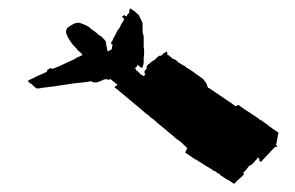

<svg xmlns="http://www.w3.org/2000/svg" viewBox="-20 -495 726 473"><path d="M625 -96.7V-98.6Q625 -99.6 626 -99.6L657.2 -132.8H659.2H661.1L663.1 -134.8L661.1 -136.7Q660.2 -136.7 660.2 -137.7L662.1 -147.5Q662.1 -151.4 663.1 -152.3Q663.1 -156.2 664.1 -157.2Q664.1 -162.1 665 -163.1Q665 -165 666 -166V-168Q651.4 -177.7 633.8 -191.4Q630.9 -192.4 626 -197.3Q625 -198.2 624 -198.2Q622.1 -199.2 621.1 -199.2L619.1 -201.2L612.3 -206.1Q601.6 -212.9 585.9 -223.6Q582 -225.6 579.1 -228.5Q575.2 -230.5 573.2 -232.4Q572.3 -232.4 571.3 -233.4L569.3 -235.4Q568.4 -236.3 566.4 -236.3Q565.4 -236.3 564.5 -235.4Q562.5 -233.4 560.5 -233.4Q558.6 -235.4 556.6 -235.4L553.7 -238.3L496.1 -277.3Q495.1 -278.3 494.1 -278.3Q492.2 -278.3 492.2 -279.3Q491.2 -280.3 491.2 -282.2Q490.2 -283.2 490.2 -284.2Q490.2 -286.1 489.3 -287.1Q489.3 -288.1 488.3 -289.1L486.3 -293L483.4 -295.9L482.4 -297.9L478.5 -301.8Q456.1 -317.4 454.1 -319.3L448.2 -323.2Q447.3 -324.2 443.4 -326.2L440.4 -328.1Q439.5 -328.1 438.5 -329.1L437.5 -330.1L435.5 -332L431.6 -334L429.7 -335Q428.7 -335 426.8 -336.9Q425.8 -337.9 424.8 -337.9Q423.8 -337.9 423.8 -338.9Q420.9 -339.8 418.9 -341.8L417 -343.8L415 -345.7Q414.1 -345.7 413.1 -346.7L412.1 -347.7L408.2 -349.6Q406.2 -349.6 405.3 -350.6L404.3 -351.6L402.3 -353.5L400.4 -354.5Q398.4 -355.5 398.4 -356.4Q397.5 -358.4 391.6 -360.4Q392.6 -361.3 392.6 -364.3H391.6V-367.2V-368.2Q390.6 -368.2 382.8 -363.3L380.9 -361.3L378.9 -359.4L377.9 -358.4Q377 -357.4 376 -357.4Q375 -357.4 375 -358.4Q371.1 -357.4 369.1 -355.5L365.2 -351.6Q360.4 -346.7 354.5 -343.8Q344.7 -335.9 343.8 -335Q341.8 -333 341.8 -332Q341.8 -331.1 340.8 -330.1Q340.8 -328.1 341.8 -327.1Q342.8 -327.1 339.8 -324.2Q336.9 -322.3 336.9 -321.3Q335.9 -320.3 335.9 -314.5Q337.9 -314.5 337.9 -311.5L335.9 -309.6L334 -307.6Q331.1 -308.6 331.1 -309.6Q330.1 -310.5 329.1 -310.5Q328.1 -310.5 328.1 -311.5Q327.1 -311.5 326.2 -310.5H325.2L326.2 -311.5Q326.2 -314.5 324.2 -314.5H322.3Q322.3 -315.4 323.2 -315.4Q322.3 -316.4 322.3 -317.4Q322.3 -318.4 321.3 -318.4L319.3 -316.4H318.4Q319.3 -317.4 319.3 -319.3L318.4 -321.3Q317.4 -320.3 316.4 -320.3H315.4Q315.4 -321.3 316.4 -322.3Q314.5 -324.2 314.5 -325.2L313.5 -326.2Q312.5 -326.2 311.5 -327.1Q314.5 -328.1 316.4 -330.1Q317.4 -331.1 317.4 -332Q317.4 -334 318.4 -335Q322.3 -333 323.2 -332Q327.1 -328.1 328.1 -328.1H330.1Q331.1 -329.1 333 -335Q334 -335.9 334 -343.8V-353.5Q335 -354.5 335 -363.3V-371.1Q335 -377.9 334 -378.9V-387.7V-400.4V-405.3Q333 -406.2 333 -410.2Q332 -411.1 332 -413.1Q331.1 -414.1 331.1 -438.5Q330.1 -439.5 330.1 -441.4Q329.1 -442.4 329.1 -443.4Q328.1 -443.4 328.1 -445.3Q328.1 -446.3 327.1 -447.3Q326.2 -448.2 326.2 -449.2Q321.3 -459 320.3 -460L318.4 -460.9L314.5 -464.8L306.6 -470.7Q303.7 -471.7 300.8 -474.6Q298.8 -472.7 298.8 -469.7Q298.8 -463.9 297.9 -462.9L293.9 -459Q293 -458 293 -457Q292 -456.1 292 -454.1L288.1 -456.1L286.1 -458L280.3 -454.1L286.1 -448.2Q286.1 -446.3 279.3 -436.5Q278.3 -435.5 276.4 -429.7Q275.4 -428.7 273.4 -424.8L271.5 -422.9Q269.5 -420.9 265.6 -412.1Q262.7 -407.2 259.8 -401.4Q257.8 -397.5 256.8 -394.5L252.9 -388.7L254.9 -386.7Q256.8 -384.8 257.8 -384.8L256.8 -382.8Q255.9 -381.8 255.9 -377.9Q255.9 -373 252.9 -372.1L247.1 -369.1H245.1Q245.1 -370.1 244.1 -370.1V-373Q243.2 -374 243.2 -377.9Q242.2 -378.9 242.2 -382.8L240.2 -393.6Q240.2 -394.5 233.4 -401.4L229.5 -405.3Q228.5 -406.2 227.5 -406.2Q226.6 -406.2 226.6 -407.2L224.6 -408.2L222.7 -409.2L219.7 -412.1L217.8 -414.1Q215.8 -415 214.8 -416L212.9 -418L210.9 -418.9L209 -420.9Q206.1 -421.9 204.1 -423.8Q200.2 -429.7 182.6 -436.5Q171.9 -441.4 162.1 -436.5Q152.3 -431.6 147.5 -427.7Q142.6 -422.9 142.6 -416Q142.6 -413.1 143.6 -412.1Q143.6 -411.1 144.5 -411.1V-409.2Q144.5 -408.2 145.5 -407.2Q146.5 -406.2 146.5 -404.3Q155.3 -388.7 163.1 -380.9L168.9 -375L169.9 -373Q171.9 -371.1 172.9 -370.1Q173.8 -369.1 174.8 -368.2Q175.8 -367.2 176.8 -367.2L178.7 -365.2Q179.7 -364.3 181.6 -361.3L183.6 -360.4Q182.6 -358.4 176.8 -356.4Q173.8 -355.5 169.9 -353.5L164.1 -349.6Q138.7 -337.9 126 -332L122.1 -330.1Q120.1 -330.1 119.1 -329.1L117.2 -328.1Q111.3 -327.1 109.4 -325.2Q107.4 -325.2 107.4 -326.2Q106.4 -327.1 104.5 -327.1L100.6 -325.2Q99.6 -324.2 98.6 -324.2L97.7 -323.2L96.7 -322.3Q95.7 -321.3 95.7 -320.3Q96.7 -319.3 95.7 -318.4Q94.7 -317.4 74.2 -308.6Q71.3 -307.6 67.4 -305.7Q65.4 -303.7 62.5 -302.7L60.5 -301.8Q56.6 -299.8 53.7 -298.8Q49.8 -296.9 48.8 -295.9H47.9L50.8 -293L52.7 -292V-290Q56.6 -290 61.5 -284.2Q67.4 -278.3 70.3 -277.3H76.2Q80.1 -277.3 81.1 -278.3Q109.4 -281.2 158.2 -289.1Q197.3 -293 205.1 -294.9L206.1 -293.9Q206.1 -293 208 -293Q209 -292 213.9 -292Q216.8 -291 224.6 -293.9Q227.5 -294.9 231.4 -296.9L235.4 -298.8Q236.3 -299.8 242.2 -299.8Q245.1 -299.8 247.1 -297.9Q251 -300.8 252 -299.8H252.9Q252.9 -298.8 253.9 -298.8Q253.9 -297.9 254.9 -297.9Q265.6 -289.1 269.5 -286.1L267.6 -284.2L265.6 -283.2L263.7 -282.2L261.7 -280.3Q262.7 -280.3 300.8 -248Q327.1 -226.6 338.9 -215.8L339.8 -214.8Q340.8 -214.8 341.8 -213.9Q341.8 -212.9 342.8 -212.9Q343.8 -212.9 344.7 -211.9L347.7 -209L351.6 -205.1Q357.4 -202.1 362.3 -197.3Q369.1 -190.4 376 -185.5L405.3 -161.1Q412.1 -154.3 423.8 -146.5Q425.8 -145.5 441.4 -129.9Q441.4 -128.9 440.4 -127.9Q439.5 -127 439.5 -126L437.5 -122.1Q436.5 -121.1 436.5 -119.1L461.9 -101.6H465.8Q464.8 -101.6 464.8 -100.6Q492.2 -83 502.9 -77.1L504.9 -75.2Q506.8 -72.3 508.8 -74.2Q509.8 -73.2 508.8 -73.2L511.7 -72.3L513.7 -70.3L514.6 -69.3Q515.6 -68.4 516.6 -68.4Q517.6 -68.4 518.6 -67.4Q519.5 -66.4 520.5 -66.4L522.5 -64.5L523.4 -63.5L525.4 -61.5L527.3 -60.5L529.3 -59.6Q531.2 -58.6 531.2 -57.6L532.2 -56.6L533.2 -57.6Q534.2 -56.6 534.2 -55.7Q535.2 -54.7 540 -52.7L543.9 -50.8L546.9 -48.8Q555.7 -43 556.6 -42L566.4 -51.8Q570.3 -54.7 576.2 -60.5L580.1 -64.5L581.1 -66.4Q580.1 -66.4 580.1 -67.4V-69.3Q579.1 -70.3 581.1 -72.3Q582 -72.3 583 -73.2L585 -75.2L586.9 -77.1Q587.9 -78.1 587.9 -79.1L589.8 -81.1L591.8 -84L595.7 -87.9H597.7L598.6 -88.9Q599.6 -89.8 600.6 -89.8L602.5 -91.8L605.5 -94.7Q606.4 -95.7 608.4 -98.6L612.3 -102.5Q613.3 -105.5 614.3 -105.5L615.2 -107.4L617.2 -105.5Q617.2 -103.5 619.1 -103.5V-99.6V-97.7H621.1Q622.1 -96.7 625 -96.7Z"/></svg>

Font: My Font
Style: x-wing-ships
Weight: 500
Version: Version 0.001